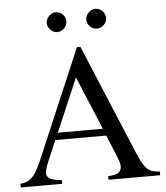

<svg xmlns="http://www.w3.org/2000/svg" viewBox="-58 -913 835 965"><g transform="rotate(-5 359.5 -431.0)"><path d="M332 -526.4 216.8 -257.8H444.3ZM450.2 0V-18.6Q484.4 -19 499.3 -28.6Q514.2 -38.1 516.6 -53.2Q519 -68.4 512.5 -87.6Q505.9 -106.9 497.6 -127L458 -222.2H201.2L156.2 -116.7Q147 -94.2 142.1 -77.1Q137.2 -60.1 142.3 -47.9Q147.5 -35.6 164.8 -28.6Q182.1 -21.5 216.8 -18.6V0H7.3V-18.6Q28.3 -20 43.9 -27.6Q59.6 -35.2 72 -49.3Q84.5 -63.5 95.2 -84Q106 -104.5 117.7 -131.8L350.1 -677.7H367.7L597.7 -127Q612.3 -92.3 624 -71.5Q635.7 -50.8 648.2 -39.3Q660.6 -27.8 675.5 -23.9Q690.4 -20 710.9 -18.6V0ZM308.6 -812Q308.6 -801.8 304.7 -792.7Q300.8 -783.7 293.7 -776.9Q286.6 -770 277.6 -765.9Q268.6 -761.7 258.3 -761.7Q248.5 -761.7 239.7 -765.9Q231 -770 224.1 -777.1Q217.3 -784.2 213.4 -793.2Q209.5 -802.2 209.5 -812Q209.5 -821.3 213.6 -830.3Q217.8 -839.4 224.6 -846.2Q231.4 -853 240.2 -857.4Q249 -861.8 258.3 -861.8Q268.6 -861.8 277.6 -857.9Q286.6 -854 293.7 -847.2Q300.8 -840.3 304.7 -831.3Q308.6 -822.3 308.6 -812ZM508.8 -812Q508.8 -801.8 504.9 -792.7Q501 -783.7 493.9 -776.9Q486.8 -770 477.8 -765.9Q468.8 -761.7 458.5 -761.7Q448.2 -761.7 439.2 -765.9Q430.2 -770 423.3 -777.1Q416.5 -784.2 412.6 -793.2Q408.7 -802.2 408.7 -812Q408.7 -821.3 413.1 -830.3Q417.5 -839.4 424.3 -846.2Q431.2 -853 440.2 -857.4Q449.2 -861.8 458.5 -861.8Q468.8 -861.8 477.8 -857.9Q486.8 -854 493.9 -847.2Q501 -840.3 504.9 -831.3Q508.8 -822.3 508.8 -812Z"/></g></svg>

Font: Doulos SIL Compact
Style: Regular
Weight: 400
Designer: Walt Agee, Victor Gaultney, Peter Martin, Debbi Hosken
Foundry: SIL International
Version: Version 4.110; 2011; Maintenance release ; LnSpcTght